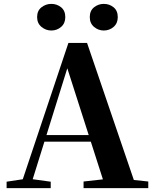

<svg xmlns="http://www.w3.org/2000/svg" viewBox="-20 -968 794 988"><path d="M244 -811Q216 -811 193.5 -829.5Q171 -848 171 -880Q171 -913 193.5 -930.5Q216 -948 244 -948Q273 -948 294.5 -930.5Q316 -913 316 -880Q316 -848 294.5 -829.5Q273 -811 244 -811ZM514 -811Q486 -811 464 -829.5Q442 -848 442 -880Q442 -913 464 -930.5Q486 -948 514 -948Q543 -948 564.5 -930.5Q586 -913 586 -880Q586 -848 564.5 -829.5Q543 -811 514 -811ZM14 0V-33L113 -48H132L241 -33V0ZM82 0 332 -747H428L683 0H524L315 -652H336L333 -638L134 0ZM194 -239 202 -273H522L530 -239ZM410 0V-34L545 -49H602L743 -34V0Z"/></svg>

Font: Noto Serif SC ExtraLight ExtraBold
Style: Regular
Weight: 800
Version: Version 2.002-H1;hotconv 1.1.0;makeotfexe 2.6.0